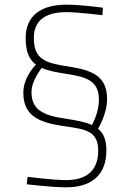

<svg xmlns="http://www.w3.org/2000/svg" viewBox="-20 -680 570 823"><path d="M421 -647C421 -647 328 -660 265 -660C156 -660 90 -613 90 -517C90 -458 105 -425 134 -403C134 -403 80 -351 80 -283C80 -185 143 -155 256 -139C350 -126 401 -117 401 -34C401 51 351 92 263 92C208 92 98 78 98 78L95 110C95 110 203 123 263 123C374 123 436 69 436 -35C436 -80 424 -109 400 -128C400 -128 439 -190 439 -255C439 -354 376 -379 273 -395C174 -410 125 -425 125 -518C125 -593 176 -628 265 -628C313 -628 419 -615 419 -615ZM266 -363C350 -350 404 -335 404 -252C404 -196 374 -144 374 -144C347 -157 309 -164 263 -171C164 -185 115 -210 115 -285C115 -336 159 -389 159 -389C187 -376 223 -370 266 -363Z"/></svg>

Font: TitilliumText22L
Style: 1 wt
Weight: 100
Designer: Campivisivi
Foundry: Campivisivi
Version: 1.000